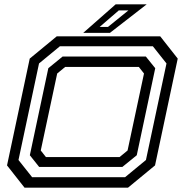

<svg xmlns="http://www.w3.org/2000/svg" viewBox="-20 -868 854 888"><path d="M93.5 0 12.5 -103 117.5 -597 242.5 -700H721L802 -597L697 -103L572 0ZM128.5 -48.5H558.5L655 -128L750 -574.5L687 -654H257L160.5 -574.5L65.5 -128ZM161 -96 118 -150 203.5 -552.5 269.5 -606.5H654.5L698 -552.5L612.5 -150L546 -96ZM192.5 -141.5H533L570 -172L646 -528L622 -558.5H281.5L244.5 -528L168.5 -172ZM365 -716 515 -848H658.5L488.5 -716ZM441 -743.5H479.5L574 -820H529.5Z"/></svg>

Font: Tourney Expanded Medium
Style: Italic
Weight: 500
Width: 7
Italic angle: -12°
Designer: Tyler Finck
Foundry: Etcetera Type Co
Version: Version 1.010; ttfautohint (v1.8.3)